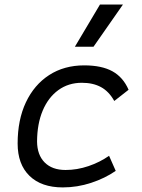

<svg xmlns="http://www.w3.org/2000/svg" viewBox="-20 -815 626 845"><path d="M268.6 -66.9Q319.3 -66.9 369.6 -84Q419.9 -101.1 460 -129.4L489.3 -63Q441.9 -30.3 381.1 -10.3Q320.3 9.8 256.3 9.8Q162.1 9.8 109.9 -41Q57.6 -91.8 57.6 -183.6Q57.6 -287.6 94 -364.7Q130.4 -441.9 196.3 -484.6Q262.2 -527.3 350.6 -527.3Q427.7 -527.3 474.9 -501.2Q522 -475.1 545.9 -419.9L482.9 -370.6Q459.5 -412.6 424.6 -431.6Q389.6 -450.7 340.3 -450.7Q281.2 -450.7 236.8 -418.5Q192.4 -386.2 168 -328.4Q143.6 -270.5 143.1 -192.4Q143.6 -133.3 176.5 -100.1Q209.5 -66.9 268.6 -66.9ZM309.6 -609.4 419.9 -794.9H521L391.6 -609.4Z"/></svg>

Font: CaskaydiaCove NFP SemiLight
Style: Italic
Weight: 350
Italic angle: -10°
Designer: Aaron Bell
Foundry: Saja Typeworks
Version: Version 2111.001; VTT 6.35;Nerd Fonts 3.1.1